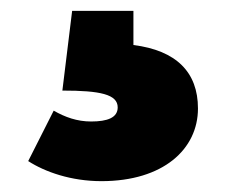

<svg xmlns="http://www.w3.org/2000/svg" viewBox="-20 -37 417 354"><path d="M226 -17H113L95 130C165 130 197 137 197 161C197 180 178 187 148 187C122 187 100 179 79 167L32 260C63 280 111 297 167 297C281 297 345 238 345 163C345 96 305 56 226 46Z"/></svg>

Font: Glow Sans SC Normal Heavy
Style: Regular
Weight: 900
Designer: Ryoko NISHIZUKA (kana, bopomofo & ideographs); Paul D. Hunt (Latin, Greek & Cyrillic); Sandoll Communications, Soo-young
Version: Version 0.93